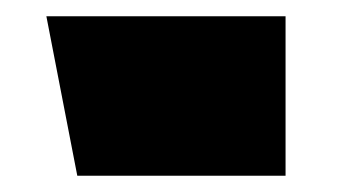

<svg xmlns="http://www.w3.org/2000/svg" viewBox="-20 -216 416 236"><path d="M37 -196H331V0H75Z"/></svg>

Font: FiraGO Heavy
Style: Italic
Weight: 900
Italic angle: -8°
Designer: bBox Type GmbH
Foundry: bBox Type GmbH
Version: Version 1.001